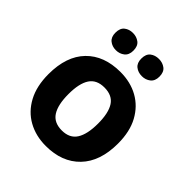

<svg xmlns="http://www.w3.org/2000/svg" viewBox="-207 -888 1033 1033"><g transform="rotate(45 309.5 -371.0)"><path d="M574 -274Q574 -138 502.5 -64Q431 10 308 10Q232 10 172.5 -23Q113 -56 79 -119.5Q45 -183 45 -274Q45 -410 116 -483Q187 -556 311 -556Q388 -556 447 -523Q506 -490 540 -427.5Q574 -365 574 -274ZM197 -274Q197 -193 223.5 -151.5Q250 -110 310 -110Q369 -110 395.5 -151.5Q422 -193 422 -274Q422 -355 395.5 -395.5Q369 -436 309 -436Q250 -436 223.5 -395.5Q197 -355 197 -274ZM142 -686Q142 -721 162 -736.5Q182 -752 210 -752Q238 -752 258.5 -736.5Q279 -721 279 -686Q279 -653 258.5 -637Q238 -621 210 -621Q182 -621 162 -637Q142 -653 142 -686ZM339 -686Q339 -721 359 -736.5Q379 -752 408 -752Q436 -752 456.5 -736.5Q477 -721 477 -686Q477 -653 456.5 -637Q436 -621 408 -621Q379 -621 359 -637Q339 -653 339 -686Z"/></g></svg>

Font: Noto Sans IKEA
Style: Bold
Weight: 600
Designer: Monotype Design Team
Foundry: Monotype Imaging Inc.
Version: Version 2.001